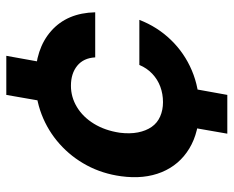

<svg xmlns="http://www.w3.org/2000/svg" viewBox="-86 -554 741 609"><g transform="rotate(-90 284.5 -249.5)"><path d="M165 101 195 -71H319L288 101ZM258 -428 288 -600H412L381 -428ZM246 12Q170 12 118 -19.5Q66 -51 43 -107Q20 -163 30 -236Q38 -295 64.5 -344.5Q91 -394 132.5 -431Q174 -468 226 -488Q278 -508 338 -508Q434 -508 491 -457.5Q548 -407 550 -318H407Q405 -355 380.5 -375Q356 -395 317 -395Q281 -395 249.5 -376Q218 -357 196.5 -322Q175 -287 168 -240Q164 -208 169 -182.5Q174 -157 186.5 -139Q199 -121 219.5 -112Q240 -103 265 -103Q291 -103 314 -111.5Q337 -120 355 -137Q373 -154 383 -178H526Q504 -121 462.5 -78Q421 -35 365.5 -11.5Q310 12 246 12Z"/></g></svg>

Font: DM Sans 36pt
Style: Bold Italic
Weight: 700
Italic angle: -10°
Designer: Colophon Foundry, Jonny Pinhorn
Foundry: Colophon Foundry
Version: Version 4.004;gftools[0.9.30]